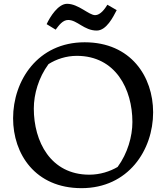

<svg xmlns="http://www.w3.org/2000/svg" viewBox="-20 -979 873 1009"><path d="M48.8 -357.4C48.8 -169.9 165 9.8 408.2 9.8C654.8 9.8 784.7 -190.9 784.7 -388.7C784.7 -576.2 668 -756.8 424.8 -756.8C178.2 -756.8 48.8 -555.2 48.8 -357.4ZM157.7 -408.2C157.7 -484.4 182.6 -570.8 234.9 -642.1C275.9 -668 327.6 -685.5 383.8 -685.5C587.4 -685.5 675.8 -510.3 675.8 -337.9C675.8 -261.7 650.4 -172.9 598.1 -101.6C557.1 -77.6 505.4 -61 449.2 -61C245.6 -61 157.7 -235.8 157.7 -408.2ZM488.3 -818.4C539.6 -818.4 574.7 -890.1 593.3 -925.8L544.4 -954.1C531.7 -933.1 507.8 -899.4 480 -899.4C446.8 -899.4 392.1 -959 332.5 -959C285.6 -959 243.2 -891.1 225.1 -852.1L272.5 -823.2C289.6 -845.7 309.1 -874 338.4 -874C385.7 -874 421.9 -818.4 488.3 -818.4Z"/></svg>

Font: Donegal One
Style: Regular
Weight: 400
Designer: Gary Lonergan
Foundry: Sorkin Type Co.
Version: Version 1.004